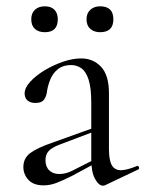

<svg xmlns="http://www.w3.org/2000/svg" viewBox="-20 -580 461 608"><path d="M314 6Q310 8 306 8Q293 8 281 -13.5Q269 -35 269 -76V-255Q269 -302 260.5 -328Q252 -354 237.5 -364Q223 -374 205 -374Q180 -374 164 -361.5Q148 -349 140 -330Q132 -311 129 -292Q128 -278 120.5 -266Q113 -254 92 -254Q76 -254 67 -262Q58 -270 58 -284Q58 -302 76 -321.5Q94 -341 121.5 -357.5Q149 -374 179.5 -384.5Q210 -395 237 -395Q275 -395 300 -368.5Q325 -342 325 -285V-108Q325 -73 334 -57Q343 -41 363 -41Q381 -41 413 -54Q418 -56 420 -50.5Q422 -45 417 -43ZM118 7Q86 7 70 -10.5Q54 -28 54 -51Q54 -79 76 -95.5Q98 -112 148 -129L279 -176L282 -165L166 -121Q143 -112 133.5 -101Q124 -90 124 -73Q124 -52 136 -40.5Q148 -29 167 -29Q178 -29 188 -31.5Q198 -34 208 -39L293 -82L295 -70L208 -23Q178 -8 158 -0.5Q138 7 118 7ZM122 -478Q102 -478 90.5 -488.5Q79 -499 79 -519Q79 -538 90.5 -549Q102 -560 122 -560Q142 -560 152.5 -549Q163 -538 163 -519Q163 -478 122 -478ZM297 -478Q278 -478 266 -488.5Q254 -499 254 -519Q254 -538 266 -549Q278 -560 297 -560Q339 -560 339 -519Q339 -478 297 -478Z"/></svg>

Font: Cormorant Light
Style: Regular
Weight: 400
Version: Version 4.000